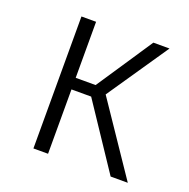

<svg xmlns="http://www.w3.org/2000/svg" viewBox="-100 -619 705 715"><g transform="rotate(20 252.5 -261.5)"><path d="M479 0H411L241 -255H163V0H105V-523H163V-301H242L390 -523H454L289 -281Z"/></g></svg>

Font: Trujillo Light
Style: Regular
Weight: 300
Designer: Fira Sans original fonts by bBox Type GmbH, Carrois Corporate GbR, & Edenspiekermann AG / Changes by Cristiano Sobral
Foundry: Fira Sans original fonts by bBox Type GmbH, Carrois Corporate GbR, & Edenspiekermann AG / Changes by Cristiano Sobral
Version: Version 4.301;July 28, 2020;FontCreator 13.0.0.2655 64-bit